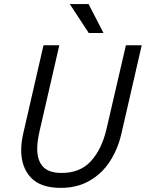

<svg xmlns="http://www.w3.org/2000/svg" viewBox="-20 -912 715 942"><path d="M84 -175.3Q84 -213.4 93.8 -256.3L193.4 -689.9H271L174.8 -271.5Q162.6 -220.2 162.6 -181.6Q162.6 -125 190.9 -94.2Q219.2 -63.5 283.2 -63.5Q373.5 -63.5 426.5 -121.8Q479.5 -180.2 502.4 -278.3L597.7 -689.9H675.3L575.2 -254.4Q557.6 -179.2 519 -119.9Q480.5 -60.5 419.7 -25.4Q358.9 9.8 277.8 9.8Q178.7 9.8 131.3 -41Q84 -91.8 84 -175.3ZM415.5 -750 322.3 -892.1H414.6L487.8 -750Z"/></svg>

Font: Acari Sans
Style: Italic
Weight: 400
Italic angle: -13°
Designer: Alfredo Marco Pradil and Stefan Peev
Foundry: Hanken Design Co.
Version: Version 1.045;January 11, 2019;FontCreator 11.5.0.2425 64-bi